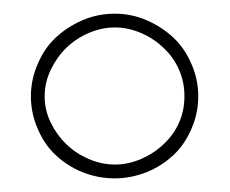

<svg xmlns="http://www.w3.org/2000/svg" viewBox="-20 -662 334 279"><path d="M147 -642.1Q171.4 -642.1 193.8 -632.3Q215.8 -622.6 232.4 -606.9Q248.5 -591.8 258.3 -568.8Q268.1 -546.4 268.1 -522Q268.1 -497.6 258.3 -475.1Q248.5 -452.1 232.4 -437Q215.3 -420.9 193.8 -412.1Q170.4 -402.8 147 -402.8Q122.1 -402.8 99.1 -412.1Q77.6 -420.9 60.5 -437Q44.4 -452.1 34.7 -475.1Q24.9 -497.6 24.9 -522Q24.9 -546.4 34.7 -568.8Q44.4 -591.8 60.5 -606.9Q77.1 -622.6 99.1 -632.3Q121.6 -642.1 147 -642.1ZM108.4 -613.8Q90.3 -606 76.2 -592.3Q63 -579.6 53.7 -560.5Q44.9 -542 44.9 -522Q44.9 -502 53.7 -483.9Q62.5 -465.8 76.2 -452.6Q90.3 -439 108.4 -431.2Q127.4 -422.9 147 -422.9Q166.5 -422.9 185.5 -431.2Q203.6 -439 217.8 -452.6Q232.9 -466.8 240.2 -483.9Q248 -501.5 248 -522Q248 -543 240.2 -560.5Q232.4 -578.6 217.8 -592.3Q203.6 -606 185.5 -613.8Q166.5 -622.1 147 -622.1Q127.4 -622.1 108.4 -613.8Z"/></svg>

Font: Datalegreya
Style: Thin
Weight: 250
Designer: Figs Lab
Foundry: Figs Lab
Version: Version 1.002;PS 001.002;hotconv 1.0.70;makeotf.lib2.5.58329